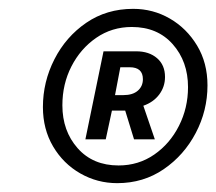

<svg xmlns="http://www.w3.org/2000/svg" viewBox="-20 -732 489 434"><path d="M245 -318Q200 -318 161.5 -340Q123 -362 100 -401Q77 -440 77 -490Q77 -547 103 -598Q129 -649 175 -680.5Q221 -712 281 -712Q326 -712 364 -690Q402 -668 425.5 -629Q449 -590 449 -539Q449 -482 422.5 -431.5Q396 -381 350 -349.5Q304 -318 245 -318ZM248 -358Q293 -358 328.5 -382.5Q364 -407 384.5 -447.5Q405 -488 405 -535Q405 -593 370.5 -632Q336 -671 278 -671Q233 -671 197.5 -646.5Q162 -622 141.5 -582Q121 -542 121 -494Q121 -436 155.5 -397Q190 -358 248 -358ZM173 -417 214 -616H288Q317 -616 335 -600.5Q353 -585 353 -558Q353 -536 340 -518.5Q327 -501 304 -493L330 -417H283L263 -482H233L219 -417ZM240 -517H259Q280 -517 291.5 -527Q303 -537 303 -553Q303 -580 273 -580H252Z"/></svg>

Font: Source Sans 3 Semibold
Style: Italic
Weight: 600
Italic angle: -11°
Designer: Paul D. Hunt
Foundry: Adobe
Version: Version 3.052;hotconv 1.1.0;makeotfexe 2.6.0